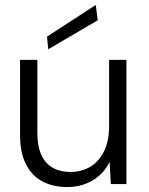

<svg xmlns="http://www.w3.org/2000/svg" viewBox="-20 -744 602 776"><path d="M252 12Q195 12 152 -10.5Q109 -33 85 -80Q61 -127 61 -200V-502H131V-208Q131 -127 166 -88Q201 -49 265 -49Q310 -49 345.5 -70.5Q381 -92 401 -133.5Q421 -175 421 -235V-502H491V0H428L423 -90Q400 -42 354.5 -15Q309 12 252 12ZM175 -545 170 -596 367 -724 375 -662Z"/></svg>

Font: DM Sans 16pt Light
Style: Regular
Weight: 300
Version: Version 4.004;gftools[0.9.30]